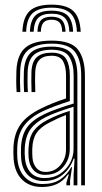

<svg xmlns="http://www.w3.org/2000/svg" viewBox="-20 -778 429 806"><path d="M320.8 0V-460.8Q320.8 -526.2 294.5 -560.5Q268.2 -594.8 196.8 -594.8Q135 -594.8 101.1 -570.1Q67.2 -545.5 64.8 -479.5Q62.8 -433.5 65.5 -391.5H49.8Q48.2 -416.2 48.1 -436.9Q48 -457.5 48.8 -480Q51.5 -548 86.4 -577.8Q121.2 -607.5 196.8 -607.5Q279.2 -607.5 307.9 -569.1Q336.5 -530.8 336.5 -460.8V0ZM289 0V-44.8L293 -112.5H289.2Q274.2 -69.5 242.2 -43.8Q210.2 -18 162.8 -18Q122.5 -18 97.4 -42.9Q72.2 -67.8 68.8 -112.5Q67.2 -135.5 68.2 -159.2Q70.8 -211.8 93.9 -243.6Q117 -275.5 167 -299.2Q189 -309.8 222.8 -321.8Q256.5 -333.8 289.2 -343.5V-460.8Q289.2 -510.5 270.5 -539.9Q251.8 -569.2 196.8 -569.2Q147 -569.2 122.6 -548Q98.2 -526.8 96 -476.5Q95.5 -461.5 95.5 -438.2Q95.5 -415 97 -391.5H81.2Q79.8 -413.2 79.6 -436.8Q79.5 -460.2 80.2 -476.8Q82.5 -532.5 109.8 -557.4Q137 -582.2 196.8 -582.2Q259 -582.2 281.9 -550.9Q304.8 -519.5 304.8 -460.8V0ZM156 7Q104.8 7 73.2 -23.4Q41.8 -53.8 37.2 -110.5Q35.5 -135.2 36.5 -161.2Q39.5 -218.5 66.8 -256.5Q94 -294.5 154.8 -323.8Q176.5 -334.5 200.4 -344.2Q224.2 -354 257.2 -364.8V-460.8Q257.2 -499 244.5 -521.5Q231.8 -544 196.8 -544Q162 -544 145.6 -527Q129.2 -510 127.8 -475.2Q127.2 -462 127.2 -439Q127.2 -416 128.2 -391.5H112.5Q111.5 -414 111.5 -437.2Q111.5 -460.5 112 -476Q113.8 -519.8 134.8 -538.2Q155.8 -556.8 196.8 -556.8Q242.2 -556.8 257.8 -530.5Q273.2 -504.2 273.2 -460.8V-354Q241.8 -343.8 212.1 -332.8Q182.5 -321.8 160.8 -311.5Q108 -286.8 81.2 -250.6Q54.5 -214.5 52.5 -160.2Q52 -148.2 52 -136.2Q52 -124.2 53 -111.8Q57 -62 84.9 -33.8Q112.8 -5.5 159.5 -5.5Q203.8 -5.5 232.2 -24.4Q260.8 -43.2 279 -76H282.5L274.2 -21.2V0H258.8L258.5 -10.2L269 -45.8H265.8Q245.5 -18 218.9 -5.5Q192.2 7 156 7ZM166.8 -30.5Q204.8 -30.5 232.1 -48.5Q259.5 -66.5 274.1 -94.2Q288.8 -122 288.8 -151.8V-330Q257.8 -320.5 226.1 -309Q194.5 -297.5 172.8 -286.8Q129.8 -265.2 108.4 -236Q87 -206.8 84 -157.5Q82.8 -135.2 84.8 -113.5Q88.5 -74.8 109.6 -52.6Q130.8 -30.5 166.8 -30.5ZM169.5 -44Q138.8 -44 120.9 -63.5Q103 -83 100.2 -115.5Q98.5 -136.5 99.8 -155.8Q102 -202.2 121.5 -228.6Q141 -255 178.5 -274.2Q202.5 -286.5 224.9 -295.6Q247.2 -304.8 272.8 -312.5V-150.8Q272.8 -109.5 245.2 -76.8Q217.8 -44 169.5 -44ZM171 -56.2Q208.8 -56.2 232.9 -84.1Q257 -112 257 -149.5V-295Q238.2 -288 221.1 -280.1Q204 -272.2 185 -262.2Q148.5 -243 132.8 -218.9Q117 -194.8 115.5 -155Q114.8 -136 116.2 -116.8Q118.2 -90 132.5 -73.1Q146.8 -56.2 171 -56.2ZM196.2 -758.5Q133.2 -758.5 104.9 -732.1Q76.5 -705.8 74 -644.8H89.8Q91.8 -698.8 116.6 -722.2Q141.5 -745.8 196.2 -745.8Q251 -745.8 275.8 -722.2Q300.5 -698.8 302.8 -644.8H318.8Q315.8 -705.8 287.4 -732.1Q259 -758.5 196.2 -758.5ZM196.2 -733.2Q149.5 -733.2 128.5 -712.8Q107.5 -692.2 105.5 -644.8H121.2Q123 -685.2 140.4 -702.9Q157.8 -720.5 196.2 -720.5Q234.8 -720.5 252.1 -702.9Q269.5 -685.2 271.2 -644.8H287Q284.8 -692.2 263.8 -712.8Q242.8 -733.2 196.2 -733.2ZM196.2 -707.8Q166 -707.8 152.2 -693.1Q138.5 -678.5 137.2 -644.8H151.5Q152 -671.8 162.9 -683.5Q173.8 -695.2 196.2 -695.2Q219 -695.2 229.8 -683.5Q240.5 -671.8 241 -644.8H255.2Q254 -678.5 240.2 -693.1Q226.5 -707.8 196.2 -707.8Z"/></svg>

Font: Big Shoulders Inline Text
Style: Regular
Weight: 400
Designer: Patric King
Foundry: XO Type Co
Version: Version 1.000